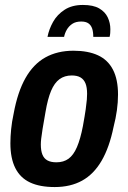

<svg xmlns="http://www.w3.org/2000/svg" viewBox="-20 -744 518 776"><path d="M201 12Q141 12 101.5 -6.5Q62 -25 42 -64.5Q22 -104 22 -165Q22 -191 25 -221.5Q28 -252 35 -284Q51 -372 83 -428.5Q115 -485 163.5 -512Q212 -539 277 -539Q336 -539 376 -520.5Q416 -502 436.5 -462.5Q457 -423 457 -362Q457 -331 452.5 -298.5Q448 -266 439 -231Q422 -148 390.5 -94Q359 -40 312 -14Q265 12 201 12ZM208 -88Q237 -88 257 -102.5Q277 -117 291 -149.5Q305 -182 315 -234Q323 -278 326.5 -303Q330 -328 331 -341.5Q332 -355 332 -365Q332 -391 325.5 -407Q319 -423 305.5 -431Q292 -439 270 -439Q241 -439 220.5 -424Q200 -409 186.5 -377Q173 -345 164 -292Q156 -248 152 -222.5Q148 -197 146.5 -183.5Q145 -170 145 -160Q145 -135 151.5 -119Q158 -103 172 -95.5Q186 -88 208 -88ZM315 -724Q357 -724 381 -710Q405 -696 415.5 -673.5Q426 -651 426 -626Q426 -618 425.5 -610.5Q425 -603 423 -595H357Q357 -615 352.5 -628.5Q348 -642 337.5 -649.5Q327 -657 308 -657Q286 -657 272 -647.5Q258 -638 250 -624Q242 -610 239 -595H172Q178 -626 194.5 -655.5Q211 -685 241 -704.5Q271 -724 315 -724Z"/></svg>

Font: Archivo Condensed
Style: Bold Italic
Weight: 700
Width: 3
Italic angle: -10°
Designer: Hector Gatti
Foundry: Omnibus-Type
Version: Version 2.001